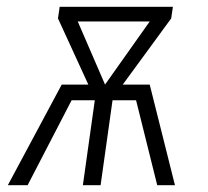

<svg xmlns="http://www.w3.org/2000/svg" viewBox="-20 -543 610 563"><path d="M419 -295 493 0H441L379 -249H310L275 0H223L258 -249H190L61 0H3L161 -295H239L150 -489L155 -523H487L482 -489L340 -295ZM208 -480 288 -295 419 -480Z"/></svg>

Font: Fira Sans Extra Condensed Light
Style: Italic
Weight: 300
Width: 3
Italic angle: -8°
Designer: Carrois Corporate & Edenspiekermann AG
Foundry: Carrois Corporate GbR & Edenspiekermann AG
Version: Version 4.203